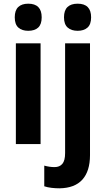

<svg xmlns="http://www.w3.org/2000/svg" viewBox="-20 -781 574 1041"><path d="M133 -761Q206 -761 206 -687Q206 -649 187 -631.5Q168 -614 133 -614Q99 -614 79.5 -631.5Q60 -649 60 -687Q60 -725 79 -743Q98 -761 133 -761ZM200 -546V0H66V-546ZM327 -687Q327 -725 346 -743Q365 -761 401 -761Q474 -761 474 -687Q474 -649 454.5 -631.5Q435 -614 401 -614Q367 -614 347 -631.5Q327 -649 327 -687ZM302 240Q281 240 259.5 237.5Q238 235 220 229V117Q249 125 276 125Q303 125 318 107.5Q333 90 333 49V-546H468V60Q468 147 426.5 193Q385 239 302 240Z"/></svg>

Font: Noto Sans Malayalam Condensed
Style: Bold
Weight: 700
Width: 3
Designer: Jelle Bosma - Monotype Design Team
Foundry: Monotype Imaging Inc.
Version: Version 2.104; ttfautohint (v1.8.4.7-5d5b)